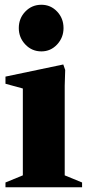

<svg xmlns="http://www.w3.org/2000/svg" viewBox="-20 -787 368 807"><path d="M3 0V-20L76 -50V-415L3 -435V-465L246 -516L254 -493L252 -427V-50L325 -20V0ZM154 -571Q114 -571 86.5 -600Q59 -629 59 -669Q59 -710 86.5 -738.5Q114 -767 154 -767Q193 -767 220 -738.5Q247 -710 247 -669Q247 -629 220 -600Q193 -571 154 -571Z"/></svg>

Font: Wittgenstein Black
Style: Regular
Weight: 900
Designer: Jörg Drees
Foundry: Jörg Drees
Version: Version 1.303; ttfautohint (v1.8.4.7-5d5b)